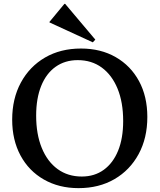

<svg xmlns="http://www.w3.org/2000/svg" viewBox="-20 -957 825 993"><path d="M386 16Q285 16 207 -28.5Q129 -73 86 -153Q43 -233 43 -338Q43 -447 88 -530Q133 -613 213 -659.5Q293 -706 399 -706Q501 -706 578.5 -661.5Q656 -617 699 -537.5Q742 -458 742 -352Q742 -243 697 -160Q652 -77 572 -30.5Q492 16 386 16ZM403 -44Q469 -44 517 -79Q565 -114 591 -178Q617 -242 617 -331Q617 -428 588 -498.5Q559 -569 506.5 -607.5Q454 -646 382 -646Q316 -646 267.5 -611.5Q219 -577 193 -512.5Q167 -448 167 -359Q167 -263 196 -192Q225 -121 278 -82.5Q331 -44 403 -44ZM460 -738 236 -841V-844L313 -937H317L473 -752Z"/></svg>

Font: Platypi Light
Style: Regular
Weight: 400
Version: Version 1.200